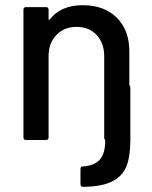

<svg xmlns="http://www.w3.org/2000/svg" viewBox="-20 -536 582 735"><path d="M475.1 -339.8V-211.9Q475.1 -211.4 475.3 -210.9Q475.6 -210.4 476.1 -209.2Q476.6 -208 477.1 -207Q479 -205.1 479 -199.2V0Q479 62.5 463.9 101.1Q447.8 139.6 408 159.2Q368.2 178.7 297.9 179.2Q288.1 179.2 288.1 168.9V110.8Q288.1 101.1 297.9 101.1Q342.3 98.1 362.5 74.5Q382.8 50.8 382.8 2.9Q382.8 2.4 382.6 2Q382.3 1.5 381.8 0.2Q381.3 -1 380.9 -2Q378.9 -3.9 378.9 -9.8V-320.8Q378.9 -371.1 349.9 -402.1Q320.8 -433.1 272.9 -433.1Q225.6 -433.1 195.8 -401.9Q166 -370.6 166 -321.8V-9.8Q166 0 155.8 0H80.1Q69.8 0 69.8 -9.8V-499Q69.8 -508.8 80.1 -508.8H155.8Q166 -508.8 166 -499V-462.9Q166 -457 170.9 -461.9Q212.9 -516.1 296.9 -516.1Q378.4 -516.1 426.8 -468.5Q475.1 -420.9 475.1 -339.8Z"/></svg>

Font: Gruenseis Font Medium
Style: Regular
Weight: 500
Designer: Jeremy Tribby
Foundry: Tribby Type
Version: Version 1.408;Glyphs 3.1.2 (3151)